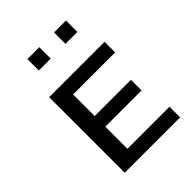

<svg xmlns="http://www.w3.org/2000/svg" viewBox="-230 -932 1049 1049"><g transform="rotate(-45 294.5 -407.5)"><path d="M172 -727H264V-815H172ZM378 -727H470V-815H378ZM109 0H537V-82H212V-253H492V-335H212V-502H537V-584H109Z"/></g></svg>

Font: Saira UNSAM Medium SC
Style: Regular
Weight: 500
Designer: Hector Gatti with collaboration of the Omnibus-Type team
Foundry: Omnibus-Type
Version: Version 1.072;PS 001.072;hotconv 1.0.88;makeotf.lib2.5.64775